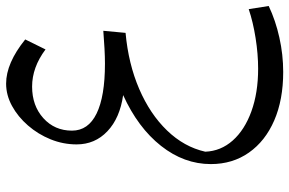

<svg xmlns="http://www.w3.org/2000/svg" viewBox="-179 -425 946 628"><g transform="rotate(-90 294.0 -111.0)"><path d="M296.9 -181.2Q221.7 -191.9 178.7 -232.7Q135.7 -273.4 135.7 -333.5Q135.7 -377.4 152.3 -418.5Q168.9 -459.5 197.5 -492.4Q226.1 -525.4 261.5 -544.7Q296.9 -564 334.5 -564Q401.4 -564 479 -501.5L446.3 -435.1Q387.7 -479 324.7 -479Q262.2 -479 221.4 -442.1Q180.7 -405.3 180.7 -348.6Q180.7 -295.4 236.6 -268.1Q292.5 -240.7 399.9 -240.7Q421.9 -240.7 449.2 -242.2Q476.6 -243.7 507.3 -246.1L500.5 -173.3Q399.4 -164.1 317.1 -128.7Q234.9 -93.3 181.2 -37.6Q127.4 18.1 111.8 87.4Q113.8 138.2 148.4 177.2Q183.1 216.3 243.9 238.3Q304.7 260.3 383.3 260.3Q431.2 260.3 483.6 252Q536.1 243.7 578.1 229.5L588.4 294.9Q541 317.4 485.1 329.8Q429.2 342.3 372.6 342.3Q281.7 342.3 214.1 313Q146.5 283.7 108.9 230.2Q71.3 176.8 71.3 105.5Q71.3 18.1 130.9 -57.4Q190.4 -132.8 296.9 -181.2Z"/></g></svg>

Font: Pinar-DS1-FD Regular
Style: Regular
Weight: 400
Designer: Amin Abedi
Version: Version 3.000